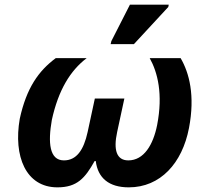

<svg xmlns="http://www.w3.org/2000/svg" viewBox="-20 -796 880 826"><path d="M456 -606H556L704 -766L706 -776H539L459 -619ZM227 10C312 10 346 -30 387 -103H392C401 -30 449 10 534 10C670 10 764 -94 793 -245C820 -385 794 -483 757 -546H624C658 -485 682 -392 656 -258C639 -173 599 -106 532 -106C482 -106 467 -150 484 -228L515 -372H388L357 -228C340 -150 309 -106 255 -106C192 -106 186 -183 203 -280C231 -408 282 -492 353 -546H220C146 -491 94 -418 65 -285C37 -124 91 10 227 10Z"/></svg>

Font: Noto Sans
Style: Bold Italic
Weight: 700
Italic angle: -12°
Designer: Monotype Design Team
Foundry: Monotype Imaging Inc.
Version: Version 2.013